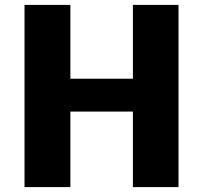

<svg xmlns="http://www.w3.org/2000/svg" viewBox="-20 -763 828 783"><path d="M80 0V-743H267V-442H522V-743H708V0H522V-308H267V0Z"/></svg>

Font: Koeln Type Sans ExtraBold
Style: Regular
Weight: 800
Designer: Eben Sorkin
Foundry: Eben Sorkin
Version: Version 2.001